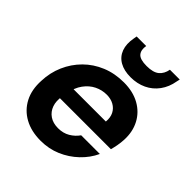

<svg xmlns="http://www.w3.org/2000/svg" viewBox="-201 -853 996 996"><g transform="rotate(45 296.5 -355.5)"><path d="M258 12Q189 12 139 -15.5Q89 -43 63 -93Q37 -143 41 -211Q43 -272 66.5 -326Q90 -380 131 -421Q172 -462 227.5 -485Q283 -508 350 -508Q417 -508 465.5 -481Q514 -454 539 -406.5Q564 -359 561 -298Q560 -277 556 -255Q552 -233 547 -215H136L150 -298H427Q430 -330 418.5 -352.5Q407 -375 384.5 -387.5Q362 -400 332 -400Q297 -400 265.5 -384.5Q234 -369 211 -337.5Q188 -306 180 -259L175 -230Q168 -191 178.5 -161.5Q189 -132 214 -115Q239 -98 276 -98Q313 -98 341 -114.5Q369 -131 387 -157H524Q502 -109 461.5 -70.5Q421 -32 369.5 -10Q318 12 258 12ZM355 -551Q307 -551 274.5 -569.5Q242 -588 229 -623Q216 -658 225 -706L228 -723H298Q292 -689 308 -670Q324 -651 373 -651Q421 -651 443.5 -670Q466 -689 472 -723H544L540 -705Q532 -658 506.5 -623Q481 -588 442 -569.5Q403 -551 355 -551Z"/></g></svg>

Font: DM Sans 28pt
Style: Bold Italic
Weight: 700
Italic angle: -10°
Version: Version 4.004;gftools[0.9.30]